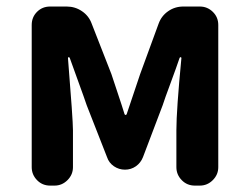

<svg xmlns="http://www.w3.org/2000/svg" viewBox="-20 -580 779 600"><path d="M136.7 0Q112.3 0 95.7 -17.1Q79.1 -34.2 79.1 -57.6V-502Q79.1 -526.4 95.7 -543Q112.3 -559.6 136.7 -559.6H188.5Q214.8 -559.6 236.3 -544.9Q257.8 -530.3 266.6 -505.9L328.1 -348.6Q333 -333 347.7 -289.6Q362.3 -246.1 369.1 -223.6Q370.1 -220.7 372.6 -220.7Q375 -220.7 376 -223.6Q411.1 -327.1 418 -348.6L475.6 -505.9Q484.4 -530.3 505.4 -544.9Q526.4 -559.6 552.7 -559.6H604.5Q627.9 -559.6 645 -543Q662.1 -526.4 662.1 -502V-57.6Q662.1 -34.2 645 -17.1Q627.9 0 604.5 0H588.9Q564.5 0 547.9 -17.1Q531.2 -34.2 531.2 -57.6V-172.9Q531.2 -235.4 546.9 -398.4Q546.9 -401.4 544.4 -401.4Q542 -401.4 541 -398.4Q532.2 -372.1 513.2 -320.8Q494.1 -269.5 488.3 -251L426.8 -88.9Q419.9 -71.3 404.8 -60.5Q389.6 -49.8 370.6 -49.8Q351.6 -49.8 335.9 -60.5Q320.3 -71.3 314.5 -88.9L251 -251Q243.2 -274.4 224.6 -325.2Q206.1 -376 198.2 -398.4Q197.3 -401.4 194.8 -401.4Q192.4 -401.4 192.4 -398.4Q208 -205.1 208 -172.9V-57.6Q208 -34.2 190.9 -17.1Q173.8 0 150.4 0Z"/></svg>

Font: Gen Jyuu Gothic Bold
Style: Bold
Weight: 700
Designer: [Source Han Sans]
Ryoko NISHIZUKA  (kana & ideographs); Paul D. Hunt (Latin, Greek & Cyrillic); Wenlong ZHANG  (bopomofo
Version: Version 1.002.20150607